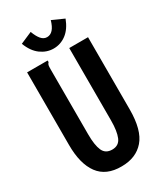

<svg xmlns="http://www.w3.org/2000/svg" viewBox="-201 -862 801 947"><g transform="rotate(-30 200.0 -388.0)"><path d="M200 12Q112 13 69.5 -44.5Q27 -102 27 -209V-623H144V-614Q138 -608 136.5 -601Q135 -594 135 -577V-208Q135 -146 149 -114.5Q163 -83 201 -83Q239 -83 253 -116.5Q267 -150 267 -211V-623H374V-212Q374 -94 328 -41Q282 12 200 12ZM257 -788 324 -758Q305 -708 272.5 -683.5Q240 -659 200 -659Q161 -659 127.5 -683.5Q94 -708 75 -758L142 -787Q153 -757 167 -740.5Q181 -724 200 -724Q239 -724 257 -788Z"/></g></svg>

Font: Inconsolata Condensed ExtraBold
Style: Regular
Weight: 800
Width: 3
Monospace: yes
Designer: Raph Levien, Cyreal, Brenton Simpson
Foundry: Raph Levien, Cyreal, Google
Version: Version 3.001; ttfautohint (v1.8.2.53-6de2)